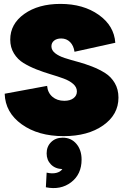

<svg xmlns="http://www.w3.org/2000/svg" viewBox="-20 -682 636 979"><path d="M304.2 12.2Q174.8 12.2 90.8 -48.1Q6.8 -108.4 3.9 -204.1L220.2 -244.1Q223.1 -209.5 247.1 -188.7Q271 -168 308.1 -168Q337.4 -168 354.7 -181.2Q372.1 -194.3 372.1 -215.8Q372.1 -237.3 353.3 -253.9Q334.5 -270.5 304.4 -281.5Q274.4 -292.5 238.3 -303.2Q202.1 -314 166 -328.1Q129.9 -342.3 99.9 -360.6Q69.8 -378.9 51 -409.7Q32.2 -440.4 32.2 -480Q32.2 -560.1 104 -611.1Q175.8 -662.1 288.1 -662.1Q404.8 -662.1 483.4 -606.4Q562 -550.8 567.9 -463.9L359.9 -418Q355.5 -449.2 337.4 -467.5Q319.3 -485.8 292 -485.8Q269.5 -485.8 255.9 -474.9Q242.2 -463.9 242.2 -445.8Q242.2 -425.8 261 -410.9Q279.8 -396 310.1 -386.2Q340.3 -376.5 376.7 -366.7Q413.1 -356.9 449.5 -342.8Q485.8 -328.6 516.1 -309.6Q546.4 -290.5 565.2 -258.5Q584 -226.6 584 -184.1Q584 -97.7 506.1 -42.7Q428.2 12.2 304.2 12.2ZM217.8 198.2Q245.1 204.6 266.4 199.7Q287.6 194.8 297.9 180.2Q261.2 178.7 239.5 156.2Q217.8 133.8 217.8 100.1Q217.8 64.9 240.7 42.5Q263.7 20 299.8 20Q342.8 20 369.4 51.3Q396 82.5 396 131.8Q396 206.5 342.8 247.3Q289.6 288.1 213.9 272.9Z"/></svg>

Font: Apfel Grotezk Satt
Style: Regular
Weight: 900
Designer: Luigi Gorlero
Foundry: © 2023, Luigi Gorlero & Collletttivo
Version: Version 2.000;Glyphs 3.2 (3217)